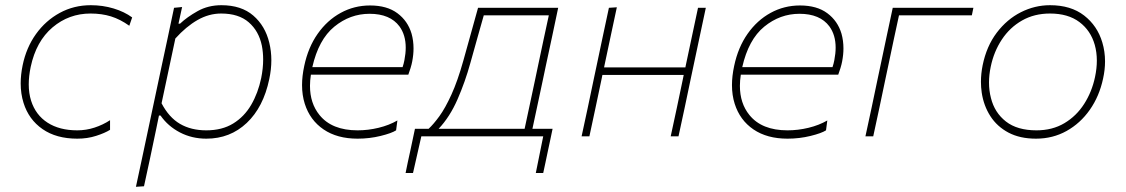

<svg xmlns="http://www.w3.org/2000/svg" viewBox="-20 -524 4327 738"><path d="M277 9Q196.5 9 143.5 -27.8Q90.5 -64.5 70.5 -128.5Q59.5 -163.5 59.5 -203.5Q59.5 -236.5 67 -273Q81 -341 118.2 -393Q155.5 -445 209.8 -474.5Q264 -504 329 -504Q375 -504 416.5 -491.5Q458 -479 488 -457L477 -425Q442 -450 406.5 -461Q371 -472 328 -472Q245 -472 182 -418.8Q119 -365.5 98 -267Q90.5 -231 90.5 -199.5Q90.5 -165.5 99.5 -137Q117 -82 162.8 -52.5Q208.5 -23 277 -23Q311 -23 343.2 -33.5Q375.5 -44 403 -62V-25Q383 -12.5 349.5 -1.8Q316 9 277 9Z M502.5 194Q514.5 137.5 526 84.5Q537.5 31.5 550 -28.5L601.5 -271Q611 -315.5 623.5 -373.5Q635.5 -431 649 -494L680 -497L666 -433H672Q699 -458.5 739.5 -481.2Q780 -504 831 -504Q907.5 -504 953.5 -464.2Q999.5 -424.5 1015 -360Q1023 -327.5 1023 -292.5Q1023 -257.5 1015 -220Q992.5 -112 928.5 -51.5Q864.5 9 773 9Q717.5 9 671.5 -15Q625.5 -39 597 -80H591L580.5 -28.5Q568 31 557 83.5Q545.5 135.5 533.5 192ZM773 -23Q833.5 -23 876.2 -49.2Q919 -75.5 945.5 -121Q972 -166.5 984 -224Q991.5 -261.5 991.5 -295Q991.5 -323 986.5 -348.5Q975 -404.5 936.2 -438.2Q897.5 -472 830 -472Q783 -472 739.2 -447Q695.5 -422 654 -376L601 -127Q629.5 -72.5 672 -47.8Q714.5 -23 773 -23Z M1354.5 9Q1276 9 1223.8 -26.5Q1171.5 -62 1151.5 -125Q1141 -158 1141 -197Q1141 -231.5 1149.5 -271Q1164.5 -342 1201 -394Q1237.5 -446 1289.5 -474.5Q1341.5 -503 1402.5 -503Q1467.5 -503 1507.5 -473.2Q1547.5 -443.5 1562 -394.5Q1569.5 -367.5 1569.5 -338Q1569.5 -314 1564.5 -288Q1562.5 -277 1558 -262.2Q1553.5 -247.5 1549.5 -237H1175Q1171.5 -214.5 1171.5 -194Q1171.5 -127 1208 -82Q1255.5 -23 1354.5 -23Q1395 -23 1435.2 -32.8Q1475.5 -42.5 1507.5 -61L1502.5 -23Q1485.5 -12 1443 -1.5Q1400.5 9 1354.5 9ZM1400.5 -471Q1325.5 -471 1265 -421.5Q1204.5 -372 1180.5 -266H1527.5Q1532 -279.5 1534.5 -293Q1539.5 -318.5 1539.5 -341Q1539.5 -389.5 1515.5 -422.5Q1479.5 -471 1400.5 -471Z M1539 141Q1543.5 120 1547.5 99.5Q1552 79 1557 56Q1561.5 34.5 1566 13.5Q1570.5 -7.5 1575 -29H1627.5Q1646 -46 1668.8 -77.2Q1691.5 -108.5 1715.2 -160.5Q1739 -212.5 1761 -291Q1780 -358 1792.5 -404Q1805 -449.5 1817.5 -494H2125.5Q2113.5 -438 2102.5 -385Q2091 -332 2078 -271L2067.5 -221Q2056 -167.5 2046.5 -122.5Q2037 -77.5 2026.5 -29H2104L2095 14Q2090.5 35.5 2085.5 58.5Q2081 80 2076.8 100Q2072.5 120 2068 141H2039.5L2068 0H1599.5L1567.5 141ZM1788 -282Q1768 -209.5 1738.5 -142Q1709 -74.5 1666 -29H1996.5Q2007 -77.5 2016.5 -122.5Q2026 -167.5 2037.5 -221L2048 -271Q2059.5 -325.5 2069.2 -371Q2079 -416.5 2089.5 -465H1839.5Q1827.5 -423.5 1816 -382Q1804.5 -340.5 1788 -282Z M2215.5 0Q2227.5 -56.5 2239 -109Q2250 -161 2262.5 -221L2273 -270.5Q2286 -332 2297.2 -385Q2308.5 -438 2320.5 -494L2351 -496Q2339 -439.5 2327.5 -386Q2316 -332 2303 -270.5L2302 -265H2614.5L2615.5 -270.5Q2628.5 -332 2639.8 -385Q2651 -438 2663 -494H2693Q2681 -438 2669.8 -385Q2658.5 -332 2645.5 -270.5L2635 -221Q2622.5 -161 2611.5 -109Q2600 -56.5 2588 0H2558Q2570 -56.5 2581.5 -109Q2592.5 -161 2605 -221L2608 -236H2295.5L2292.5 -221Q2280 -161 2268.8 -108.8Q2257.5 -56.5 2245.5 0Z M3007 9Q2928.5 9 2876.2 -26.5Q2824 -62 2804 -125Q2793.5 -158 2793.5 -197Q2793.5 -231.5 2802 -271Q2817 -342 2853.5 -394Q2890 -446 2942 -474.5Q2994 -503 3055 -503Q3120 -503 3160 -473.2Q3200 -443.5 3214.5 -394.5Q3222 -367.5 3222 -338Q3222 -314 3217 -288Q3215 -277 3210.5 -262.2Q3206 -247.5 3202 -237H2827.5Q2824 -214.5 2824 -194Q2824 -127 2860.5 -82Q2908 -23 3007 -23Q3047.5 -23 3087.8 -32.8Q3128 -42.5 3160 -61L3155 -23Q3138 -12 3095.5 -1.5Q3053 9 3007 9ZM3053 -471Q2978 -471 2917.5 -421.5Q2857 -372 2833 -266H3180Q3184.5 -279.5 3187 -293Q3192 -318.5 3192 -341Q3192 -389.5 3168 -422.5Q3132 -471 3053 -471Z M3306.5 0Q3318.5 -56.5 3330 -109Q3341 -161 3353.5 -221L3364 -270.5Q3377 -332 3388.2 -385Q3399.5 -438 3411.5 -494H3721.5L3715.5 -465H3435.5Q3425 -416.5 3415.2 -371Q3405.5 -325.5 3394 -270.5L3383.5 -221Q3371 -161 3360 -109Q3348.5 -56.5 3336.5 0Z M3962 9Q3900.5 9 3856.5 -14.2Q3812.5 -37.5 3786.8 -77.5Q3761 -117.5 3753.5 -168Q3750.5 -188.5 3750.5 -209.5Q3750.5 -240.5 3757 -273Q3772 -346.5 3811.2 -398.2Q3850.5 -450 3904 -477Q3957.5 -504 4016 -504Q4096 -504 4147 -464.5Q4198 -425 4217 -361Q4227.5 -326 4227.5 -288Q4227.5 -256 4220 -222Q4205.5 -154 4169 -102Q4132.5 -50 4079.5 -20.5Q4026.5 9 3962 9ZM3964 -23Q4025 -23 4071.2 -50.5Q4117.5 -78 4147.2 -124.5Q4177 -171 4189 -228Q4196 -261 4196 -291Q4196 -323 4188 -351.5Q4172.5 -406.5 4129 -439.2Q4085.5 -472 4016 -472Q3955.5 -472 3908.5 -445.2Q3861.5 -418.5 3830.8 -372Q3800 -325.5 3788 -267Q3781.5 -236 3781.5 -207Q3781.5 -175.5 3789 -147Q3803 -91 3846.5 -57Q3890 -23 3964 -23Z"/></svg>

Font: Heraclito Thin
Style: Italic
Weight: 100
Italic angle: -12°
Designer: Kostas Bartsokas (font) & Cristiano Sobral (main changes)
Foundry: Kostas Bartsokas (font) & Cristiano Sobral (main changes)
Version: Version 1.00;July 8, 2020;FontCreator 13.0.0.2655 64-bit